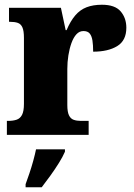

<svg xmlns="http://www.w3.org/2000/svg" viewBox="-20 -569 567 810"><path d="M9 0V-59H14Q35 -59 50 -64Q65 -69 73 -84.5Q81 -100 81 -131V-409Q81 -439 74.5 -453.5Q68 -468 55 -472.5Q42 -477 22 -477H18V-536H237L257 -442H261Q277 -480 297.5 -504Q318 -528 345.5 -538.5Q373 -549 410 -549Q465 -549 489 -521Q513 -493 513 -452Q513 -398 474.5 -374.5Q436 -351 373 -351Q373 -379 370 -398Q367 -417 358.5 -427.5Q350 -438 332 -438Q315 -438 302.5 -424.5Q290 -411 281.5 -387.5Q273 -364 268.5 -335.5Q264 -307 264 -278V-126Q264 -97 271 -82.5Q278 -68 291 -63.5Q304 -59 321 -59H354V0ZM88 208Q95 189 104 162.5Q113 136 120.5 108.5Q128 81 132 61H254V71Q245 92 228.5 118.5Q212 145 192.5 172Q173 199 156 221H88Z"/></svg>

Font: Noto Serif Khmer SemiCondensed Black
Style: Regular
Weight: 900
Width: 4
Designer: Danh Hong and the Monotype Design Team
Foundry: Monotype Imaging Inc.
Version: Version 2.004